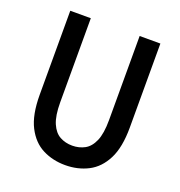

<svg xmlns="http://www.w3.org/2000/svg" viewBox="-129 -810 874 931"><g transform="rotate(20 308.0 -344.0)"><path d="M308 12Q243.5 12 191 -14.8Q138.5 -41.5 107.2 -102.5Q76 -163.5 76 -266.5V-700H182V-266.5Q182 -196.5 198.8 -158Q215.5 -119.5 244 -104Q272.5 -88.5 308 -88.5Q343 -88.5 371.8 -104Q400.5 -119.5 417.2 -158Q434 -196.5 434 -266.5V-700H541V-266.5Q541 -164.5 510 -103.5Q479 -42.5 426 -15.2Q373 12 308 12Z"/></g></svg>

Font: Overpass Mono Light SemiBold
Style: Regular
Weight: 600
Monospace: yes
Version: Version 4.000